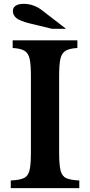

<svg xmlns="http://www.w3.org/2000/svg" viewBox="-20 -980 469 1000"><path d="M36 0V-40Q81 -42 103.5 -52Q126 -62 133.5 -92Q141 -122 141 -184V-586Q141 -643 134.5 -673Q128 -703 107.5 -715.5Q87 -728 46 -730V-770H383V-730Q342 -728 321.5 -715.5Q301 -703 294.5 -673Q288 -643 288 -586V-184Q288 -122 295.5 -92Q303 -62 325.5 -52Q348 -42 393 -40V0ZM324 -830H251L135 -858Q83 -871 65 -886Q47 -901 47 -923Q47 -940 61.5 -950Q76 -960 104 -960Q130 -960 154.5 -951Q179 -942 198 -927Z"/></svg>

Font: Libre Baskerville
Style: Bold
Weight: 700
Designer: Pablo Impallari, Rodrigo Fuenzalida
Foundry: Pablo Impallari, Rodrigo Fuenzalida
Version: Version 1.051; ttfautohint (v1.8.4.7-5d5b)